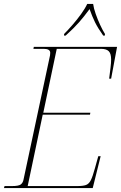

<svg xmlns="http://www.w3.org/2000/svg" viewBox="-31 -951 612 971"><path d="M-11 0 -8 -10H30Q64 -10 74.5 -18.5Q85 -27 88 -43L222 -671Q223 -678 223 -684Q223 -704 190 -704H138L140 -714H561L531 -553H521Q525 -585 528 -609Q531 -633 531 -650Q531 -680 519 -692Q507 -704 480 -704H256L188 -381H426L424 -371H185L109 -10H360Q389 -10 404 -15.5Q419 -21 428.5 -40Q438 -59 449 -100L466 -161H478L438 0ZM293 -779Q312 -798 335.5 -825Q359 -852 379.5 -880.5Q400 -909 410 -931H440Q443 -909 453 -880.5Q463 -852 475.5 -825Q488 -798 500 -779L499 -771H491Q464 -809 449.5 -838.5Q435 -868 422 -905Q394 -867 368.5 -838Q343 -809 301 -771H293Z"/></svg>

Font: Noto Serif Display SemiCondensed Thin
Style: Italic
Weight: 100
Width: 4
Italic angle: -12°
Designer: Monotype Design Team
Foundry: Monotype Imaging Inc.
Version: Version 2.009